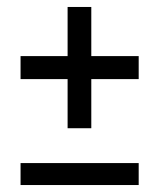

<svg xmlns="http://www.w3.org/2000/svg" viewBox="-20 -531 457 551"><path d="M174 -163V-304H39V-370H174V-511H242V-370H378V-304H242V-163ZM39 0V-63H378V0Z"/></svg>

Font: Alumni Sans Thin SemiBold
Style: Regular
Weight: 600
Version: Version 1.018